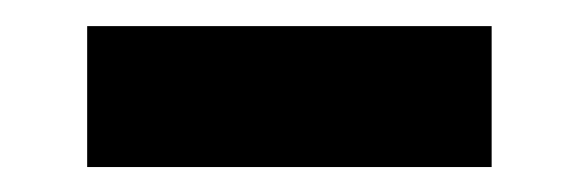

<svg xmlns="http://www.w3.org/2000/svg" viewBox="-20 -369 452 150"><path d="M48.1 -238.5V-348.6H364.1V-238.5Z"/></svg>

Font: Stick No Bills ExtraLight
Style: Regular
Weight: 200
Designer: Kosala Senevirathne, Siva Puranthara, Lasantha Premarathna, Tharique Azeez
Foundry: mooniak
Version: Version 2.000